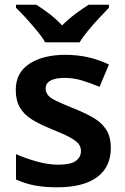

<svg xmlns="http://www.w3.org/2000/svg" viewBox="-20 -786 531 816"><path d="M451 -157Q451 -76 392.5 -33Q334 10 224 10Q167 10 126.5 2Q86 -6 48 -23V-131Q88 -113 137 -99.5Q186 -86 228 -86Q280 -86 302 -102Q324 -118 324 -144Q324 -160 315.5 -172.5Q307 -185 281 -200Q255 -215 202 -236Q150 -257 116 -278Q82 -299 64.5 -329Q47 -359 47 -404Q47 -477 105 -515Q163 -553 258 -553Q308 -553 353 -543Q398 -533 443 -512L403 -417Q365 -433 328.5 -444Q292 -455 255 -455Q215 -455 194.5 -443.5Q174 -432 174 -410Q174 -394 184 -381.5Q194 -369 220.5 -356.5Q247 -344 296 -324Q344 -305 378.5 -284.5Q413 -264 432 -234Q451 -204 451 -157ZM172 -606Q159 -629 136.5 -656Q114 -683 90.5 -709Q67 -735 48 -753V-766H134Q160 -750 189.5 -727.5Q219 -705 244 -678Q271 -705 301 -727.5Q331 -750 357 -766H443V-753Q425 -735 401 -709Q377 -683 354.5 -656Q332 -629 318 -606Z"/></svg>

Font: Noto Sans NKo Unjoined SemiBold
Style: Regular
Weight: 600
Designer: Monotype Design Team
Foundry: Monotype Imaging Inc.
Version: Version 2.004